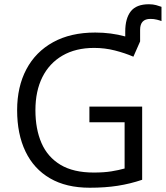

<svg xmlns="http://www.w3.org/2000/svg" viewBox="-20 -878 784 908"><path d="M684.1 -857.9Q703.1 -857.9 718.3 -853.8Q733.4 -849.6 743.7 -845.7V-778.3Q736.8 -781.2 722.4 -784.9Q708 -788.6 691.4 -788.6Q642.6 -788.6 642.6 -737.3V-682.1L610.8 -609.9Q571.3 -627 523.7 -639.2Q476.1 -651.4 425.3 -651.4Q337.9 -651.4 275.6 -615.2Q213.4 -579.1 180.4 -513.2Q147.5 -447.3 147.5 -356.9Q147.5 -267.6 176.3 -201.4Q205.1 -135.3 266.1 -98.6Q327.1 -62 423.3 -62Q471.7 -62 506.3 -67.6Q541 -73.2 569.3 -81.1V-299.8H402.8V-374H652.3V-27.8Q596.2 -8.8 536.9 0.5Q477.5 9.8 404.3 9.8Q293 9.8 216.6 -34.7Q140.1 -79.1 100.6 -161.4Q61 -243.7 61 -356.9Q61 -467.8 104.7 -550.3Q148.4 -632.8 231.2 -678.5Q314 -724.1 430.2 -724.1Q505.4 -724.1 572.3 -705.6V-728.5Q572.3 -791 598.6 -824.5Q625 -857.9 684.1 -857.9Z"/></svg>

Font: Open Sans
Style: Regular
Weight: 400
Designer: Monotype Design Team
Foundry: Monotype Imaging Inc.
Version: Version 3.000; ttfautohint (v1.8.4)